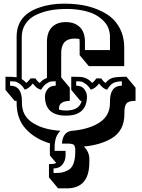

<svg xmlns="http://www.w3.org/2000/svg" viewBox="-20 -732 777 1051"><path d="M439 70Q469 100 469 137V156Q469 299 346 299H298L248 239V166H258Q276 166 288 160L253 119V75Q253 60 254 53Q172 29 121.5 -26Q71 -81 71 -168V-180H60L10 -240V-312Q53 -312 71 -309V-531Q71 -648 193 -690Q255 -712 329 -712Q403 -712 458 -698.5Q513 -685 559.5 -657.5Q606 -630 633 -582Q660 -534 660 -471V-370H466L416 -430V-502L415 -518Q406 -521 389 -521Q315 -521 315 -442V-308L362 -252V-180Q303 -178 303 -140V-132Q319 -127 341 -127Q415 -127 427 -180H420L370 -240V-312Q404 -312 420 -311Q459 -308 484 -278Q495 -285 508 -303H534Q547 -284 558 -278Q576 -301 599.5 -306.5Q623 -312 672 -312L722 -252V-180Q683 -180 672 -165Q661 -150 661 -118V-108Q661 -16 590 26Q528 62 439 70ZM279 75V94H339V119Q339 147 322 168.5Q305 190 273 190V215H281Q304 215 318 212.5Q332 210 352 200Q392 180 392 97V91Q392 66 383 60Q374 54 348 54H319Q324 -17 385 -17Q475 -27 528.5 -64Q582 -101 582 -169V-178Q582 -263 647 -263V-287Q606 -287 586 -267Q576 -257 566 -241Q545 -245 522 -275Q504 -249 477 -241Q464 -262 448.5 -273Q433 -284 423.5 -285.5Q414 -287 397 -287V-263Q428 -263 442 -243Q456 -223 456 -205Q456 -99 341 -99Q226 -99 226 -205Q226 -224 240 -243.5Q254 -263 285 -263V-287Q267 -287 257.5 -285.5Q248 -284 233 -273.5Q218 -263 205 -241Q181 -245 160 -275Q140 -249 116 -241Q103 -262 88 -273Q73 -284 63 -285.5Q53 -287 35 -287V-263Q100 -263 100 -178V-169Q100 -100 154 -63Q208 -26 291 -18L311 -16Q279 13 279 75ZM124 -278Q134 -286 148 -303H174Q186 -284 198 -278Q213 -297 237 -305V-503Q237 -555 264 -583Q291 -611 340 -611Q389 -611 417 -583.5Q445 -556 445 -503V-458H582V-529Q582 -584 544.5 -620Q507 -656 455 -669.5Q403 -683 348 -683Q293 -683 252.5 -675Q212 -667 176.5 -650Q141 -633 120 -602Q99 -571 99 -529V-299Q112 -292 124 -278Z"/></svg>

Font: Ewert
Style: Regular
Weight: 400
Designer: Johan Kallas, Mihkel Virkus
Foundry: Johan Kallas, Mihkel Virkus
Version: Version 1.001